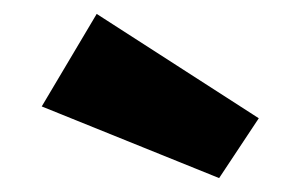

<svg xmlns="http://www.w3.org/2000/svg" viewBox="-20 -767 432 276"><path d="M352 -597 295 -511 40 -614 119 -747Z"/></svg>

Font: Exo 2.0 Black
Style: Regular
Weight: 900
Designer: Natanael Gama
Version: Version 1.001;PS 001.001;hotconv 1.0.70;makeotf.lib2.5.58329